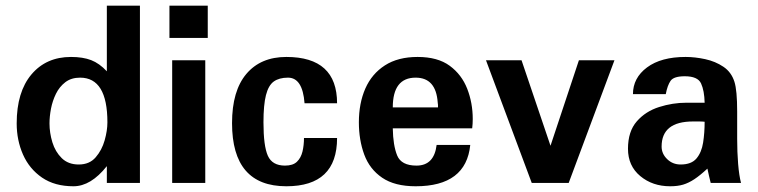

<svg xmlns="http://www.w3.org/2000/svg" viewBox="-20 -648 2684 680"><path d="M240.2 11.7Q173.8 11.7 128.9 -19Q84 -49.8 61.5 -100.6Q39.1 -151.4 39.1 -210.9Q39.1 -322.3 91.3 -384.3Q143.6 -446.3 231.4 -446.3Q273.4 -446.3 302.7 -435.1Q332 -423.8 358.4 -395.5V-627.9H475.6V0H358.4V-59.6Q301.8 11.7 240.2 11.7ZM258.8 -65.4Q296.9 -65.4 318.8 -90.8Q340.8 -116.2 350.6 -150.9Q360.4 -185.5 360.4 -214.8Q360.4 -373 263.7 -373Q232.4 -373 211.4 -356.9Q190.4 -340.8 178.2 -315.9Q166 -291 160.6 -263.2Q155.3 -235.4 155.3 -210.9Q155.3 -177.7 165.5 -144Q175.8 -110.4 198.7 -87.9Q221.7 -65.4 258.8 -65.4Z M589.8 0V-434.6H707V0ZM580.1 -513.7V-627.9H715.8V-513.7Z M994.1 11.7Q801.8 11.7 801.8 -211.9Q801.8 -326.2 852.5 -386.2Q903.3 -446.3 994.1 -446.3Q1173.8 -446.3 1173.8 -282.2Q1145.5 -282.2 1116.2 -282.2Q1086.9 -282.2 1058.6 -282.2Q1051.8 -373 1000 -373Q968.8 -373 949.7 -359.4Q930.7 -345.7 921.9 -311Q913.1 -276.4 913.1 -214.8Q913.1 -130.9 928.7 -96.2Q944.3 -61.5 989.3 -61.5Q1017.6 -61.5 1031.7 -75.2Q1045.9 -88.9 1051.3 -111.3Q1056.6 -133.8 1056.6 -159.2Q1085.9 -159.2 1115.2 -159.2Q1144.5 -159.2 1173.8 -159.2Q1173.8 11.7 994.1 11.7Z M1452.1 11.7Q1377.9 11.7 1333.5 -18.6Q1289.1 -48.8 1270 -100.6Q1251 -152.3 1251 -214.8Q1251 -282.2 1273.9 -334.5Q1296.9 -386.7 1343.3 -416.5Q1389.6 -446.3 1459 -446.3Q1530.3 -446.3 1572.8 -415Q1615.2 -383.8 1634.8 -333.5Q1654.3 -283.2 1654.3 -226.6Q1654.3 -217.8 1653.8 -209.5Q1653.3 -201.2 1652.3 -193.4H1371.1Q1372.1 -132.8 1386.7 -97.2Q1401.4 -61.5 1455.1 -61.5Q1517.6 -61.5 1526.4 -134.8H1645.5Q1630.9 11.7 1452.1 11.7ZM1371.1 -267.6H1531.2Q1531.2 -272.5 1531.2 -276.4Q1531.2 -280.3 1530.3 -284.2Q1524.4 -373 1452.1 -373Q1371.1 -373 1371.1 -267.6Z M1863.3 0 1701.2 -434.6H1827.1L1929.7 -131.8L2030.3 -434.6H2156.2L1994.1 0Z M2353.5 11.7Q2291 11.7 2247.6 -24.4Q2204.1 -60.5 2204.1 -121.1Q2204.1 -182.6 2235.4 -218.3Q2266.6 -253.9 2314.5 -269Q2362.3 -284.2 2411.1 -284.2H2475.6Q2474.6 -327.1 2462.9 -352.5Q2451.2 -377.9 2405.3 -377.9Q2366.2 -377.9 2355 -361.8Q2343.8 -345.7 2337.9 -314.5H2221.7Q2221.7 -372.1 2271.5 -409.2Q2321.3 -446.3 2408.2 -446.3Q2441.4 -446.3 2477.5 -438.5Q2513.7 -430.7 2542 -411.6Q2570.3 -392.6 2581.1 -358.4Q2590.8 -328.1 2590.8 -252.9V-156.2Q2590.8 -109.4 2594.2 -67.4Q2597.7 -25.4 2604.5 0H2497.1Q2495.1 -7.8 2491.2 -24.4Q2487.3 -41 2485.4 -50.8Q2459 -26.4 2439 -13.2Q2418.9 0 2399.4 5.9Q2379.9 11.7 2353.5 11.7ZM2390.6 -65.4Q2428.7 -65.4 2446.8 -86.9Q2464.8 -108.4 2470.2 -143.1Q2475.6 -177.7 2475.6 -216.8Q2466.8 -217.8 2456.5 -217.8Q2446.3 -217.8 2434.6 -217.8Q2323.2 -217.8 2323.2 -128.9Q2323.2 -103.5 2342.8 -84.5Q2362.3 -65.4 2390.6 -65.4Z"/></svg>

Font: Padauk Book
Style: Bold
Weight: 700
Designer: Debbi Hosken, Becca Hirsbrunner Spalinger
Foundry: SIL International
Version: Version 5.000